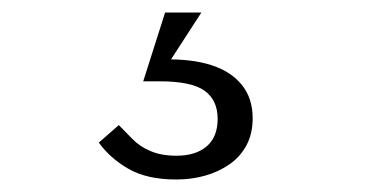

<svg xmlns="http://www.w3.org/2000/svg" viewBox="-20 -25 590 307"><path d="M302 -5 245 83 241 70Q286 69 317.5 79Q349 89 366.5 110.5Q384 132 384 164Q384 189 374 207.5Q364 226 346.5 238Q329 250 307.5 256Q286 262 262 262Q215 262 185.5 245Q156 228 138 203L170 175Q180 185 191.5 197Q203 209 220.5 216.5Q238 224 262 224Q293 224 310.5 209Q328 194 328 165Q328 135 307 120Q286 105 235 105H209L244 -5Z"/></svg>

Font: Roboto Serif 20pt ExtraLight
Style: Regular
Weight: 250
Version: Version 1.008